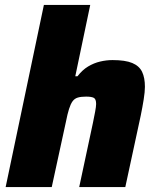

<svg xmlns="http://www.w3.org/2000/svg" viewBox="-20 -763 635 783"><path d="M3 0 159 -743H348L287 -452H296Q316 -478 339.5 -492Q363 -506 388.5 -512Q414 -518 439 -518Q491 -518 519.5 -506Q548 -494 559.5 -470Q571 -446 571 -409Q571 -389 566 -357.5Q561 -326 554 -292L491 0H303L359 -262Q364 -286 368 -307.5Q372 -329 372 -339Q372 -359 362.5 -364Q353 -369 331 -369Q310 -369 297 -365Q284 -361 276 -350Q268 -339 261.5 -318.5Q255 -298 249 -267L191 0Z"/></svg>

Font: Saira Thin ExtraBold
Style: Italic
Weight: 800
Italic angle: -12°
Version: Version 1.101